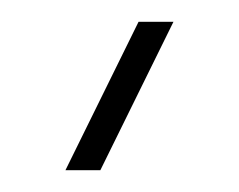

<svg xmlns="http://www.w3.org/2000/svg" viewBox="-20 -749 219 176"><path d="M40 -593 107 -729H139L72 -593Z"/></svg>

Font: Hubot Sans Condensed ExtraLight
Style: Regular
Weight: 200
Width: 3
Designer: Deni Anggara
Foundry: GitHub, Inc., Subsidiary of Microsoft Corporation
Version: Version 2.000